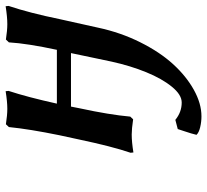

<svg xmlns="http://www.w3.org/2000/svg" viewBox="-46 -430 717 664"><g transform="rotate(-90 312.0 -97.5)"><path d="M578.1 -248 548.8 -116.2Q532.2 -38.6 498.5 29.1Q464.8 96.7 423.1 142.6Q381.3 188.5 334 214.8Q286.6 241.2 242.2 241.2Q223.1 241.2 204.6 236.8Q186 232.4 178.2 224.1Q180.2 215.8 183.3 205.1Q186.5 194.3 191.2 180.4Q195.8 166.5 198.2 159.2L230 150.9Q256.8 172.9 290 172.9Q316.9 172.9 344.7 138.7Q372.6 104.5 394.8 50Q417 -4.4 431.2 -68.8Q433.1 -79.1 444.3 -130.9Q455.6 -182.6 460.9 -210H275.9Q275.4 -207.5 273.2 -196.5Q271 -185.5 270 -180.2Q247.6 -76.7 241.2 -4.9L231.9 4.9Q198.7 0 179.2 0Q153.3 0 117.2 5.9L116.2 -3.9Q138.2 -68.4 162.1 -182.1L176.8 -250Q197.8 -352.5 205.1 -424.8L214.8 -435.1Q246.6 -430.2 268.1 -430.2Q293 -430.2 329.1 -436L330.1 -425.8Q308.6 -360.4 286.1 -258.8H472.2Q494.1 -360.8 498 -424.8L507.8 -435.1Q539.6 -430.2 561 -430.2Q585.9 -430.2 623 -436L624 -425.8Q599.6 -353 578.1 -248Z"/></g></svg>

Font: Linear Smooth
Style: Bold Italic
Weight: 700
Designer: Philipp H. Poll, Flanker
Foundry: Philipp H. Poll, reworked by Flanker
Version: Version 1.061 | FøM Fix